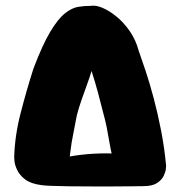

<svg xmlns="http://www.w3.org/2000/svg" viewBox="-20 -664 648 690"><path d="M495 5Q463 5 442 -7Q421 -19 409.5 -35.5Q398 -52 393.5 -64Q389 -76 389 -76Q376 -133 369.5 -173Q363 -213 357 -235Q343 -291 332 -331.5Q321 -372 309 -409Q303 -388 292.5 -359.5Q282 -331 272 -302Q262 -273 256 -249Q249 -211 244.5 -189.5Q240 -168 237.5 -152Q235 -136 232.5 -116Q230 -96 226 -60Q226 -60 222.5 -49.5Q219 -39 209 -25.5Q199 -12 179.5 -3.5Q160 5 127 1Q90 -4 70 -19.5Q50 -35 41.5 -53.5Q33 -72 32 -85Q31 -98 31 -98Q33 -175 53.5 -255Q74 -335 100 -417Q133 -504 161 -550.5Q189 -597 214 -616.5Q239 -636 261.5 -639.5Q284 -643 307 -643Q324 -646 348 -636Q372 -626 398 -605Q424 -584 446 -552.5Q468 -521 479 -480Q489 -452 503.5 -408.5Q518 -365 532.5 -310.5Q547 -256 559 -194.5Q571 -133 577 -68Q577 -68 576 -57Q575 -46 568 -31.5Q561 -17 544 -6Q527 5 495 5ZM127 1 157 -87Q204 -98 247.5 -104.5Q291 -111 337 -112.5Q383 -114 436 -109L495 5Q483 5 454 5.5Q425 6 387.5 6Q350 6 309 6Q268 6 230.5 5.5Q193 5 165.5 4Q138 3 127 1Z"/></svg>

Font: Sour Gummy Black
Style: Regular
Weight: 900
Designer: Stefie Justprince
Foundry: Eifetstype
Version: Version 1.000